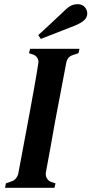

<svg xmlns="http://www.w3.org/2000/svg" viewBox="-20 -893 435 913"><path d="M4 0 8 -21 33 -30Q47 -34 55.5 -44.5Q64 -55 67 -68L120 -351Q130 -406 141.5 -469.5Q153 -533 162 -591Q165 -605 157.5 -617.5Q150 -630 136 -634L118 -640L123 -661H358L353 -640L329 -632Q300 -624 295 -594L241 -310Q231 -255 220 -192Q209 -129 198 -72Q196 -57 203 -45Q210 -33 223 -28L244 -21L239 0ZM162 -726Q191 -752 221 -780.5Q251 -809 279 -835Q302 -858 316.5 -865.5Q331 -873 350 -873Q371 -873 383 -859.5Q395 -846 395 -828Q395 -812 381.5 -798Q368 -784 333 -770Q292 -754 252.5 -738.5Q213 -723 174 -708Z"/></svg>

Font: DeepMind Serif Text
Style: Italic
Weight: 400
Italic angle: -12°
Designer: Frank Grießhammer / Modifications: Colophon Foundry
Foundry: Colophon Foundry
Version: Version 5.003; ttfautohint (v1.8.2)